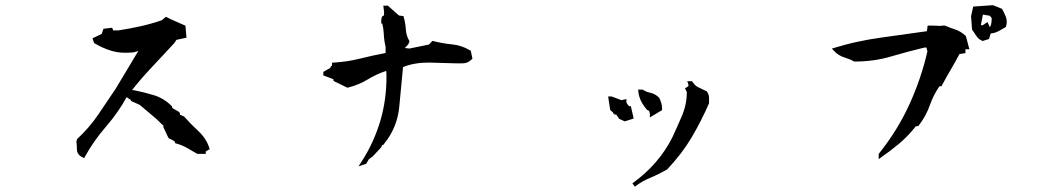

<svg xmlns="http://www.w3.org/2000/svg" viewBox="-20 -718 4040 735"><path d="M295.4 -116.2Q274.4 -126 274.4 -147Q274.4 -160.6 272.5 -176.8L275.4 -186Q321.3 -228.5 355.2 -278.1Q389.2 -327.6 422.9 -378.4L509.8 -523.4Q493.7 -516.6 478 -516.6Q468.8 -516.1 462.4 -516.1Q456.1 -516.1 448 -516.4Q439.9 -516.6 428.2 -518.6Q416.5 -520.5 405.3 -523.9Q372.6 -533.7 340.3 -553.2L334 -571.3L369.6 -588.4L376 -607.9L409.2 -611.8L413.6 -601.6H433.1Q476.6 -608.4 517.6 -617.4Q558.6 -626.5 599.6 -640.6L615.2 -653.8Q634.3 -643.6 651.6 -636.5Q668.9 -629.4 689.9 -619.6L693.8 -573.7L655.3 -565.4L647.9 -553.7Q602.5 -504.4 560.8 -460.2Q519 -416 485.4 -373H491.2Q531.2 -365.2 569.3 -353.5Q607.4 -341.8 636.2 -313L637.7 -312L640.1 -304.2L667 -288.6L669.4 -278.8L684.6 -272Q710.4 -242.7 739.3 -216.3Q769.5 -188 780.8 -152.8L782.7 -147L767.6 -138.2V-128.9H735.4Q713.9 -141.6 695.3 -152.1Q676.8 -162.6 655.3 -168.5L651.9 -168.9L647.5 -177.7L625 -189.5L604 -234.4H607.9L578.6 -262.7L515.1 -316.4L482.4 -331.1L479.5 -336.9H478L464.8 -346.2Q433.1 -288.1 385.3 -232.7Q337.4 -177.2 305.7 -119.1L302.2 -112.8Z M1459.5 -423.8Q1459.5 -433.6 1459 -442.9L1458 -446.3H1457.5Q1420.9 -434.1 1387.2 -413.6Q1353.5 -393.1 1312.5 -382.8L1309.6 -382.3L1256.8 -408.2V-413.1V-414.1L1247.1 -418.5L1217.8 -429.2V-438.5V-442.9L1244.1 -458L1248 -465.8H1251V-478L1258.3 -478.5Q1309.6 -481.4 1358.4 -493.7Q1407.2 -505.9 1456.1 -515.1V-539.1Q1450.2 -563 1449.2 -587.9Q1448.2 -608.9 1443.4 -627.9H1439.5V-642.6L1442.4 -654.3L1450.2 -659.7V-673.3L1447.3 -696.3H1464.8L1507.3 -658.7L1524.9 -656.2L1525.9 -651.4Q1532.2 -628.4 1533.7 -605Q1535.2 -581.5 1545.9 -563.5L1547.9 -560.1L1543 -548.3L1529.8 -534.2L1547.4 -532.2L1622.1 -547.4L1635.3 -561.5Q1673.3 -551.8 1709 -548.3Q1746.6 -544.9 1779.3 -525.4L1782.2 -523.4L1788.6 -493.7L1785.6 -490.7Q1771 -475.6 1751.5 -475.6H1721.7L1621.1 -478.5Q1565.9 -478.5 1522.9 -461.4L1508.3 -308.1Q1500.5 -228.5 1449.2 -166L1447.3 -163.1H1443.4L1439 -153.8L1407.7 -120.1L1391.6 -107.9L1382.3 -91.3L1352.5 -81.1L1364.7 -100.1Q1412.6 -174.3 1437.5 -260.7Q1459.5 -338.4 1459.5 -423.8Z M2608.9 -383.8Q2612.3 -385.7 2614 -387.5Q2615.7 -389.2 2615.7 -391.4Q2615.7 -393.6 2614.7 -396.5L2610.8 -407.2H2629.4L2631.3 -403.8L2640.1 -393.1Q2646.5 -386.7 2654.3 -383.3Q2670.4 -376 2686 -368.2Q2690.4 -361.3 2691.9 -357.4Q2694.3 -350.1 2694.3 -344.2V-322.8Q2665 -255.4 2627.9 -192.4Q2590.3 -128.9 2534.2 -69.8Q2503.4 -51.8 2469.7 -37.6Q2437.5 -24.4 2410.2 -3.4L2400.9 -16.1Q2502 -88.9 2553.7 -191.9Q2572.8 -232.9 2590.8 -275.1Q2608.9 -317.4 2609.4 -365.2L2602.1 -380.4ZM2332 -279.3V-283.2H2327.1V-287.1L2315.9 -296.9L2308.1 -348.6H2321.8L2358.9 -334.5L2377.9 -338.9V-329.1Q2377.9 -323.2 2381.6 -319.3Q2385.3 -315.4 2388.2 -311.5H2395L2405.8 -264.2L2371.6 -253.4L2350.1 -263.2L2339.4 -279.3ZM2438.5 -375H2440.9L2442.9 -373.5Q2455.1 -365.7 2469.7 -362.8Q2488.3 -358.9 2503.4 -343.8Q2514.6 -323.2 2514.6 -300.8V-296.4L2467.8 -268.6V-282.2V-283.2L2464.8 -293.5L2457 -297.4Q2434.6 -323.2 2427.7 -347.2Q2424.8 -356.4 2423.8 -366.2L2422.9 -375Z M3343.8 -108.9V-128.9Q3416 -218.8 3461.4 -318.6Q3506.8 -418.5 3530.3 -521.5L3526.4 -536.1H3519.5Q3454.6 -520.5 3391.6 -502Q3326.2 -482.4 3252 -482.4H3250Q3239.3 -488.3 3231.9 -491.2Q3221.2 -495.6 3212.9 -498Q3189.9 -504.9 3172.9 -522.9L3164.6 -532.2Q3219.2 -548.8 3263.7 -558.3Q3308.1 -567.9 3354 -574.2L3528.3 -598.6L3531.2 -620.1H3548.8L3584 -618.7V-620.1H3597.2Q3616.2 -611.8 3636.7 -605.2Q3657.2 -598.6 3676.3 -581.1L3677.7 -579.1L3690.9 -529.3H3680.7H3675.8V-514.6L3652.8 -511.2Q3636.7 -480 3619.6 -451.4Q3602.5 -422.9 3584 -387.7H3576.2Q3553.2 -354 3540 -316.4Q3525.4 -274.4 3497.6 -238.3L3495.6 -235.8L3484.9 -233.9L3479.5 -226.6Q3451.7 -192.9 3420.7 -167Q3389.6 -141.1 3356 -117.7ZM3831.5 -617.7 3830.6 -614.7Q3814.5 -605.5 3801.3 -598.1Q3788.1 -591.3 3772.5 -589.8L3766.1 -568.8L3741.7 -561Q3734.4 -564.5 3730.5 -566.9Q3721.7 -573.2 3715.6 -583.3Q3709.5 -593.3 3701.2 -604.5L3697.3 -655.8L3705.6 -692.9L3781.7 -698.2L3815.9 -684.1Q3824.7 -668.5 3830.6 -653.3Q3834 -644 3834 -635Q3834 -626 3831.5 -617.7ZM3740.7 -620.6 3760.3 -633.8 3769 -614.3Q3773.4 -619.1 3774.4 -626.5Q3776.4 -637.7 3776.4 -648.9L3769 -657.7L3742.7 -662.1L3734.9 -622.6Z"/></svg>

Font: Bakudai
Style: Bold
Weight: 700
Version: Version 1.48